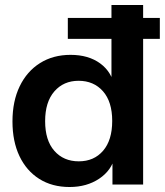

<svg xmlns="http://www.w3.org/2000/svg" viewBox="-20 -740 661 770"><path d="M252 -584V-668H621V-584ZM431 0V-115L441 -113Q428 -57 378 -23.5Q328 10 259 10Q189 10 137.5 -22.5Q86 -55 58 -114Q30 -173 30 -253Q30 -334 59 -394Q88 -454 140.5 -487Q193 -520 263 -520Q335 -520 382 -485.5Q429 -451 440 -390L427 -389V-720H554V0ZM296 -93Q357 -93 393.5 -135.5Q430 -178 430 -255Q430 -332 393 -374Q356 -416 295 -416Q235 -416 198 -373.5Q161 -331 161 -254Q161 -177 198 -135Q235 -93 296 -93Z"/></svg>

Font: Instrument Sans SemiBold
Style: Regular
Weight: 600
Designer: Rodrigo Fuenzalida
Foundry: fragTYPE
Version: Version 1.000;gftools[0.9.28]